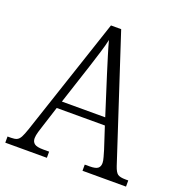

<svg xmlns="http://www.w3.org/2000/svg" viewBox="-130 -825 885 937"><g transform="rotate(20 312.5 -357.0)"><path d="M-1 0V-32H17Q36 -32 47 -37Q58 -42 66 -57Q74 -72 84 -102L288 -714H341L549 -79Q559 -49 571 -40.5Q583 -32 612 -32H626V0H400V-32H425Q456 -32 467.5 -41Q479 -50 479 -69Q479 -80 473.5 -99Q468 -118 464 -132L427 -245H177L143 -139Q138 -125 132 -104Q126 -83 126 -70Q126 -51 138.5 -41.5Q151 -32 184 -32H215V0ZM190 -283H415L351 -484Q337 -529 324 -571Q311 -613 303 -644Q297 -615 284.5 -575Q272 -535 259 -494Z"/></g></svg>

Font: Noto Serif SemiCondensed Light
Style: Regular
Weight: 300
Width: 4
Designer: Monotype Design Team
Foundry: Monotype Imaging Inc.
Version: Version 2.013